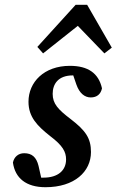

<svg xmlns="http://www.w3.org/2000/svg" viewBox="-20 -768 487 802"><path d="M360 -133C360 -191 337 -223 276 -270C222 -311 200 -335 200 -376C200 -417 223 -453 284 -453H286L299 -415C312 -378 334 -361 359 -361C385 -361 401 -375 406 -399C392 -462 348 -493 272 -493C164 -493 99 -425 99 -343C99 -279 136 -242 189 -200C242 -160 256 -134 256 -102C256 -56 222 -26 162 -26C158 -26 155 -26 152 -26L141 -75C132 -112 113 -128 81 -128C57 -128 39 -113 34 -89C43 -24 89 14 170 14C291 14 360 -51 360 -133ZM416 -545 447 -569 344 -748H296L136 -572L160 -545L305 -660Z"/></svg>

Font: Source Serif Pro Semibold
Style: Italic
Weight: 600
Italic angle: -12°
Designer: Frank Grießhammer
Foundry: Adobe Systems Incorporated
Version: Version 3.001;hotconv 1.0.111;makeotfexe 2.5.65597